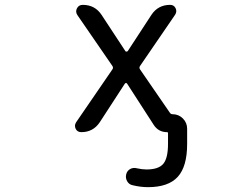

<svg xmlns="http://www.w3.org/2000/svg" viewBox="-20 -567 1040 794"><path d="M505.9 -220.7Q504.9 -223.6 501 -223.6Q497.1 -223.6 496.1 -220.7L392.6 -61.5Q365.2 -20.5 316.4 -20.5Q299.8 -20.5 293 -34.2Q290 -41 290 -46.9Q290 -53.7 294.9 -61.5L444.3 -279.3Q450.2 -287.1 444.3 -294.9L299.8 -504.9Q291 -518.6 298.3 -532.7Q305.7 -546.9 322.3 -546.9Q373 -546.9 400.4 -504.9L498 -356.4Q499 -353.5 502.9 -353.5Q506.8 -353.5 508.8 -356.4L606.4 -505.9Q633.8 -546.9 683.6 -546.9Q699.2 -546.9 706.1 -533.2Q712.9 -519.5 704.1 -505.9L559.6 -294.9Q553.7 -287.1 559.6 -279.3L682.6 -100.6Q686.5 -94.7 693.4 -94.7Q718.8 -94.7 736.3 -77.1Q753.9 -59.6 753.9 -34.2V28.3Q753.9 122.1 714.8 164.6Q675.8 207 591.8 207Q561.5 207 529.3 199.2Q513.7 196.3 505.9 182.6Q498 168.9 502 153.3Q505.9 138.7 518.6 131.8Q531.2 125 545.9 128.9Q567.4 133.8 585.9 133.8Q635.7 133.8 655.3 110.4Q674.8 86.9 674.8 28.3V-16.6Q674.8 -20.5 670.9 -20.5Q635.7 -20.5 616.2 -49.8Z"/></svg>

Font: Rounded-X Mgen+ 2m regular
Style: Regular
Weight: 400
Designer: [Source Han Sans]
Ryoko NISHIZUKA  (kana & ideographs); Paul D. Hunt (Latin, Greek & Cyrillic); Wenlong ZHANG  (bopomofo
Version: Version 1.059.20150602